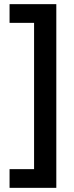

<svg xmlns="http://www.w3.org/2000/svg" viewBox="-20 -742 355 924"><path d="M26 72V162H251V-722H26V-632H144V72Z"/></svg>

Font: Noto Sans Arabic Cond SemBd
Style: Regular
Weight: 600
Width: 3
Designer: Monotype Design Team, Nadine Chahine, Nizar Qandah and Khaled Hosny
Foundry: Monotype Imaging Inc.
Version: Version 2.012